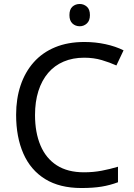

<svg xmlns="http://www.w3.org/2000/svg" viewBox="-20 -1001 672 965"><path d="M403 -711Q346 -711 300 -691.5Q254 -672 222 -634.5Q190 -597 173 -543.5Q156 -490 156 -423Q156 -335 183.5 -270Q211 -205 265.5 -170Q320 -135 402 -135Q449 -135 491 -143Q533 -151 573 -163V-85Q533 -70 490.5 -63Q448 -56 389 -56Q280 -56 207 -101Q134 -146 97.5 -229Q61 -312 61 -424Q61 -505 83.5 -572Q106 -639 149.5 -688Q193 -737 257 -763.5Q321 -790 404 -790Q459 -790 510 -779Q561 -768 601 -748L565 -672Q532 -687 491.5 -699Q451 -711 403 -711ZM381 -981Q401 -981 416.5 -967.5Q432 -954 432 -925Q432 -897 416.5 -883Q401 -869 381 -869Q359 -869 344 -883Q329 -897 329 -925Q329 -954 344 -967.5Q359 -981 381 -981Z"/></svg>

Font: Noto Sans Malayalam UI
Style: Regular
Weight: 400
Designer: Jelle Bosma - Monotype Design Team
Foundry: Monotype Imaging Inc.
Version: Version 2.104